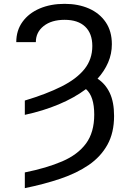

<svg xmlns="http://www.w3.org/2000/svg" viewBox="-20 -757 671 990"><path d="M108 213.1V132.1Q220.9 109.4 301 74.9Q381 40.5 423.5 -17Q465.9 -74.6 465.9 -166.2Q465.9 -260.7 423.3 -297.6Q363.3 -252.5 282.7 -218.8Q202.1 -185 108 -164.8V-238.6Q219.5 -272 297.2 -311.1Q375 -350.1 415.5 -400.7Q456 -451.3 456 -519.9Q456 -584.5 419 -619.7Q382.1 -654.8 313.2 -654.8Q245.7 -654.8 205.3 -622.9Q164.8 -590.9 164.8 -539.8H63.9Q63.9 -600.1 96.1 -644.5Q128.2 -688.9 184.5 -713.1Q240.8 -737.2 313.2 -737.2Q383.5 -737.2 438.6 -713.1Q493.6 -688.9 525.2 -642.4Q556.8 -595.9 556.8 -529.1Q556.8 -479.4 537.5 -434.7Q518.1 -389.9 483 -351.2Q523.8 -324.6 546 -277.7Q568.2 -230.8 568.2 -159.1Q568.2 -72.4 533.9 -10.7Q499.6 51.1 437.7 93.6Q375.7 136 291.7 164.4Q207.7 192.8 108 213.1Z"/></svg>

Font: Linik Sans
Style: Regular
Weight: 400
Designer: Rasmus Andersson (font), Marc Monis (original base), Kil Hyung-jin (Pretendard portions), Cristiano Sobral (main changes
Foundry: rsms
Version: Version 3.018;May 31, 2022;FontCreator 14.0.0.2814 64-bit; t